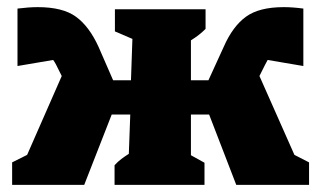

<svg xmlns="http://www.w3.org/2000/svg" viewBox="-20 -518 900 538"><path d="M14 0V-63L56 -84L153 -305L137 -337Q134 -343 129 -350L29 -333V-494Q45 -496 59 -497Q73 -498 86 -498Q156 -498 193 -471Q230 -444 256 -387L297 -293H347L351 -409L302 -430V-492H556V-437Q538 -419 515 -405V-293H564L607 -387Q632 -444 669 -471Q706 -498 775 -498Q788 -498 801.5 -497Q815 -496 830 -494V-333L730 -350Q726 -343 723 -337L707 -305L805 -84L846 -63V0H642L566 -197H515V-83L553 -62V0H301V-55Q310 -65 320 -72.5Q330 -80 341 -87L345 -197H293L216 0Z"/></svg>

Font: Piazzolla ExtraBold
Style: Regular
Weight: 800
Designer: Juan Pablo del Peral
Foundry: Huerta Tipografica
Version: Version 1.330